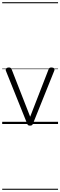

<svg xmlns="http://www.w3.org/2000/svg" viewBox="-20 -1130 549 1750"><path d="M254 15Q240 15 235 10Q230 5 227 -4L34 -484Q29 -496 36.5 -505.5Q44 -515 61 -515Q72 -515 77.5 -510.5Q83 -506 87 -496L255 -66L422 -496Q425 -506 431 -510.5Q437 -515 448 -515Q466 -515 473 -506.5Q480 -498 474 -484L281 -4Q278 5 272.5 10Q267 15 254 15ZM0 590H509V600H0ZM0 -20H509V0H0ZM0 -505H509V-500H0ZM0 -1110H509V-1100H0Z"/></svg>

Font: Playwrite FR Moderne Guides
Style: Regular
Weight: 400
Designer: Veronika Burian, José Scaglione
Foundry: TypeTogether
Version: Version 1.003